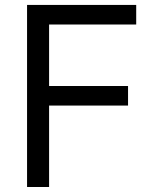

<svg xmlns="http://www.w3.org/2000/svg" viewBox="-20 -747 627 767"><path d="M88.1 0V-727.3H524.1V-649.1H176.1V-403.4H491.5V-325.3H176.1V0Z"/></svg>

Font: Inter Alia
Style: Regular
Weight: 400
Designer: Rasmus Andersson (Latin, Greek, Cyrillic etc.) and Evan from Shavian.info (Shavian, old style figures)
Foundry: Shavian.info
Version: Version 0.001;git-37ab20767